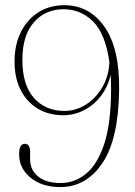

<svg xmlns="http://www.w3.org/2000/svg" viewBox="-20 -730 534 759"><path d="M218.5 9.5Q145.5 9.5 100.5 -27.8Q55.5 -65 55.5 -120.5Q55.5 -161.5 78.5 -161.5Q99 -161.5 99 -128V-101Q99 -58 130.8 -32.2Q162.5 -6.5 220 -6.5Q274.5 -6.5 319.2 -42.5Q364 -78.5 391 -158Q418 -237.5 419 -368Q419.5 -403 417.5 -434.5Q406.5 -386.5 378.8 -350.5Q351 -314.5 312.2 -294.5Q273.5 -274.5 229.5 -274.5Q173 -274.5 129.8 -300.2Q86.5 -326 62 -373.5Q37.5 -421 37.5 -486.5Q37.5 -553 62.5 -603.2Q87.5 -653.5 132 -681.5Q176.5 -709.5 234 -709.5Q333 -709.5 393 -624.2Q453 -539 451 -375Q448.5 -179 384.5 -84.8Q320.5 9.5 218.5 9.5ZM68.5 -493Q68.5 -394.5 114 -343Q159.5 -291.5 235 -291.5Q280 -291.5 319.8 -316.8Q359.5 -342 384.8 -385.8Q410 -429.5 412.5 -485Q396.5 -597 347.8 -645.2Q299 -693.5 231.5 -693.5Q159.5 -693.5 114 -642Q68.5 -590.5 68.5 -493Z"/></svg>

Font: Fraunces 144pt Soft Thin
Style: Regular
Weight: 100
Version: Version 1.000;[0bf87f6ff]